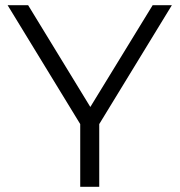

<svg xmlns="http://www.w3.org/2000/svg" viewBox="-20 -720 692 740"><path d="M289.2 0V-260.3L306.1 -214.1L9.3 -700H88.4L349.1 -273.4H307.1L568.4 -700H642.4L345.6 -214.1L362.5 -260.3V0Z"/></svg>

Font: Montserrat Alternates Thin
Style: Regular
Weight: 100
Designer: Julieta Ulanovsky
Foundry: Julieta Ulanovsky
Version: Version 9.000